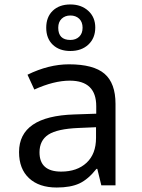

<svg xmlns="http://www.w3.org/2000/svg" viewBox="-20 -836 640 866"><path d="M297.4 -606Q247.6 -606 218 -634.3Q188.5 -662.6 188.5 -710.9Q188.5 -759.3 218 -787.6Q247.6 -815.9 297.4 -815.9Q346.7 -815.9 378.2 -787.1Q409.7 -758.3 409.7 -711.9Q409.7 -664.1 378.7 -635Q347.7 -606 297.4 -606ZM297.4 -766.1Q273.4 -766.1 258.1 -751.5Q242.7 -736.8 242.7 -710.9Q242.7 -655.8 297.4 -655.8Q321.8 -655.8 337.2 -670.4Q352.5 -685.1 352.5 -710.9Q352.5 -736.8 337.2 -751.5Q321.8 -766.1 297.4 -766.1ZM437 0 418.9 -74.2H415Q377.4 -26.9 337.9 -8.5Q298.3 9.8 235.8 9.8Q156.2 9.8 111.1 -32.2Q65.9 -74.2 65.9 -149.9Q65.9 -312 314.9 -319.8L414.1 -323.2V-356.9Q414.1 -472.2 294.9 -472.2Q223.1 -472.2 134.8 -432.1L104 -499Q199.7 -545.9 291 -545.9Q401.9 -545.9 451.4 -503.4Q501 -460.9 501 -367.2V0ZM413.1 -262.2 334 -258.8Q238.3 -254.9 198.2 -228.8Q158.2 -202.6 158.2 -148.9Q158.2 -62 255.9 -62Q327.6 -62 370.4 -101.8Q413.1 -141.6 413.1 -213.9Z"/></svg>

Font: TypoPRO Noto Mono
Style: Regular
Weight: 400
Designer: Monotype Design Team
Foundry: Monotype Imaging Inc.
Version: Version 1.00